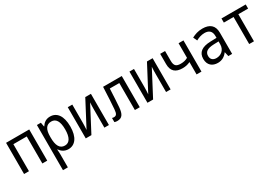

<svg xmlns="http://www.w3.org/2000/svg" viewBox="60 -1583 4121 2857"><g transform="rotate(-30 2120.0 -154.0)"><path d="M66 0H150V-464H380V0H464V-536H66Z M596 240H680V11C680 -14 677 -48 675 -68H680C710 -26 756 11 825 11C940 11 1016 -86 1016 -269C1016 -452 943 -548 826 -548C755 -548 710 -511 681 -464H677L664 -536H596ZM806 -62C716 -62 680 -140 680 -269V-289C680 -407 716 -475 805 -475C887 -475 928 -407 928 -270C928 -135 887 -62 806 -62Z M1126 0H1223L1450 -432C1447 -392 1446 -344 1446 -304V0H1524V-536H1427L1199 -103C1202 -146 1204 -187 1204 -224V-536H1126Z M1664 11C1746 11 1779 -36 1789 -153C1797 -246 1799 -323 1807 -464H1970V0H2054V-536H1733C1724 -347 1721 -266 1712 -160C1706 -84 1688 -63 1647 -63C1637 -63 1628 -64 1616 -68V3C1630 9 1647 11 1664 11Z M2186 0H2283L2510 -432C2507 -392 2506 -344 2506 -304V0H2584V-536H2487L2259 -103C2262 -146 2264 -187 2264 -224V-536H2186Z M3030 0H3114V-536H3030V-285C2993 -264 2955 -255 2909 -255C2832 -255 2798 -279 2798 -369V-536H2714V-360C2714 -237 2778 -183 2899 -183C2946 -183 2985 -191 3030 -212Z M3393 11C3464 11 3516 -21 3556 -75H3559L3576 0H3641V-365C3641 -490 3569 -548 3444 -548C3369 -548 3315 -528 3260 -500L3291 -433C3335 -457 3385 -475 3438 -475C3508 -475 3559 -444 3559 -355V-323L3454 -320C3308 -316 3231 -262 3231 -149C3231 -41 3300 11 3393 11ZM3410 -62C3357 -62 3315 -88 3315 -151C3315 -220 3363 -255 3474 -259L3559 -262V-214C3559 -110 3483 -62 3410 -62Z M3934 0H4016V-465H4184V-536H3767V-465H3934Z"/></g></svg>

Font: Noto Sans Mono Condensed
Style: Regular
Weight: 400
Width: 3
Designer: Monotype Design Team
Foundry: Monotype Imaging Inc.
Version: Version 2.014